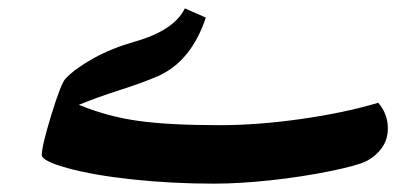

<svg xmlns="http://www.w3.org/2000/svg" viewBox="-20 -420 990 460"><path d="M492.2 20Q392.6 20 298.6 10Q204.6 0 142.3 -17.1Q80.1 -34.2 80.1 -48.8Q80.1 -70.3 103.3 -145.8Q126.5 -221.2 137.2 -231.9Q160.6 -256.3 203.9 -280.3Q247.1 -304.2 301.3 -319.8Q397 -346.7 422.9 -399.9L473.1 -377.9Q438.5 -273.4 358.9 -237.8Q319.3 -220.7 266.6 -204.1Q213.4 -187 168.9 -168.9Q237.8 -140.6 311.3 -130.4Q384.8 -120.1 506.8 -120.1Q597.7 -120.1 702.1 -135Q806.6 -149.9 886.2 -173.8Q909.2 -147 909.2 -112.8Q909.2 -85 894.5 -65.2Q879.9 -45.4 858.6 -34.4Q837.4 -23.4 770 -9.8Q702.6 3.9 627.7 12Q552.7 20 492.2 20Z"/></svg>

Font: Sahl Naskh
Style: Bold
Weight: 700
Designer: Pascal Zoghbi
Version: Version 1.001